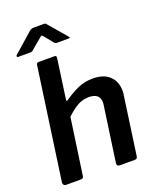

<svg xmlns="http://www.w3.org/2000/svg" viewBox="-169 -1042 930 1141"><g transform="rotate(-20 296.0 -472.0)"><path d="M48 0Q38 0 33 -6.5Q28 -13 29 -22L129 -729Q130 -737 134 -739.5Q138 -742 145 -742H244Q258 -742 255 -726L220 -477Q218 -463 227 -469Q265 -495 295 -510.5Q325 -526 353 -533Q381 -540 410 -540Q480 -540 517 -505Q554 -470 554 -410Q554 -402 553.5 -394.5Q553 -387 551 -379L500 -17Q498 -7 494.5 -3.5Q491 0 480 0H387Q367 0 370 -22L419 -366Q420 -371 420.5 -376Q421 -381 421 -385Q421 -414 404 -429Q387 -444 352 -444Q327 -444 304 -436Q281 -428 258.5 -412Q236 -396 210 -372L159 -16Q157 -6 153 -3Q149 0 137 0ZM266 -823 224 -875Q217 -884 213.5 -883.5Q210 -883 200 -874L137 -821Q131 -815 126.5 -813.5Q122 -812 114 -812H40Q33 -812 32.5 -817.5Q32 -823 37 -827L159 -934Q166 -940 172.5 -942Q179 -944 190 -944H251Q260 -944 264 -939Q268 -934 271 -930L362 -824Q369 -817 367 -814.5Q365 -812 356 -812H284Q278 -812 274 -815Q270 -818 266 -823Z"/></g></svg>

Font: Libre Franklin SemiBold
Style: Italic
Weight: 600
Italic angle: -8°
Designer: Pablo Impallari, Rodrigo Fuenzalida, Nhung Nguyen
Foundry: Impallari Type
Version: Version 3.000